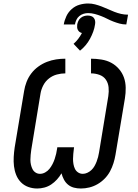

<svg xmlns="http://www.w3.org/2000/svg" viewBox="-20 -1071 790 1099"><path d="M443 8Q422 8 403 3Q384 -2 369.5 -14Q355 -26 346 -43Q337 -60 332 -79Q321 -60 306 -43.5Q291 -27 273 -15Q255 -3 234 2.5Q213 8 193 8Q166 8 141.5 -1Q117 -10 99.5 -28Q82 -46 72.5 -70Q63 -94 60 -120Q57 -146 58.5 -173Q60 -200 64 -227L118 -550Q122 -576 132 -602Q142 -628 159 -650.5Q176 -673 199.5 -690Q223 -707 249 -717Q275 -727 301.5 -731Q328 -735 354 -735V-651Q330 -651 305.5 -644.5Q281 -638 260.5 -622Q240 -606 228 -583Q216 -560 212 -536L159 -214Q157 -199 155.5 -184.5Q154 -170 154 -156Q154 -142 157 -128.5Q160 -115 166 -103Q172 -91 183.5 -83.5Q195 -76 209 -76Q224 -76 238.5 -84Q253 -92 263 -104.5Q273 -117 280.5 -131.5Q288 -146 293 -161Q298 -176 301.5 -191Q305 -206 307 -221L308 -228H404L403 -221Q401 -205 399.5 -190Q398 -175 398 -160.5Q398 -146 400.5 -131.5Q403 -117 409 -104.5Q415 -92 427 -84Q439 -76 454 -76Q467 -76 480 -82Q493 -88 503.5 -98Q514 -108 521 -120.5Q528 -133 533 -146Q538 -159 541.5 -172.5Q545 -186 547 -199L600 -521Q604 -547 601.5 -571.5Q599 -596 586 -615Q573 -634 549.5 -642.5Q526 -651 501 -651V-735Q531 -735 561.5 -730Q592 -725 617 -711.5Q642 -698 661 -676Q680 -654 689.5 -627Q699 -600 699.5 -569Q700 -538 695 -508L641 -185Q637 -161 629.5 -137Q622 -113 610 -90.5Q598 -68 579.5 -49Q561 -30 538.5 -17Q516 -4 491.5 2Q467 8 443 8ZM409 -931H345Q349 -955 360 -978.5Q371 -1002 391 -1019.5Q411 -1037 435.5 -1044Q460 -1051 484 -1051Q505 -1051 524 -1046Q543 -1041 561.5 -1034Q580 -1027 597.5 -1019Q615 -1011 634 -1003.5Q653 -996 672.5 -991.5Q692 -987 713 -987L703 -931Q683 -931 664.5 -936Q646 -941 628 -948Q610 -955 593.5 -963.5Q577 -972 559 -979Q541 -986 522.5 -991Q504 -996 484 -996Q471 -996 458 -992Q445 -988 434 -979Q423 -970 417 -957Q411 -944 409 -931ZM438 -781 401 -820Q416 -833 428 -849Q440 -865 449 -882Q441 -884 435 -888.5Q429 -893 425.5 -900Q422 -907 421.5 -915Q421 -923 422 -931Q424 -941 428.5 -951Q433 -961 442 -968.5Q451 -976 461.5 -979Q472 -982 482 -982Q492 -982 501.5 -979Q511 -976 517 -968.5Q523 -961 524.5 -951Q526 -941 524 -931Q521 -910 513.5 -889.5Q506 -869 495.5 -849.5Q485 -830 470.5 -812.5Q456 -795 438 -781Z"/></svg>

Font: Iosevka Custom Medium Oblique
Style: Regular
Weight: 500
Italic angle: -9°
Designer: Belleve Invis
Foundry: Belleve Invis
Version: Version 27.0.1